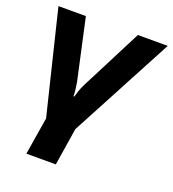

<svg xmlns="http://www.w3.org/2000/svg" viewBox="-128 -628 801 888"><g transform="rotate(20 273.0 -184.0)"><path d="M102 162H247L276 -22L546 -530H399L245 -229C231 -202 226 -182 220 -162H216C216 -182 213 -204 209 -229L143 -530H8L132 -22Z"/></g></svg>

Font: Cheyenne Sans
Style: Bold Italic
Weight: 700
Italic angle: -8.13011°
Designer: The Public Sans project authors (U.S. Web Design System), Libre Franklin designed by Pablo Impallari and Rodrigo Fuenzal
Foundry: The Cheyenne Sans Project Authors
Version: Version 2.007